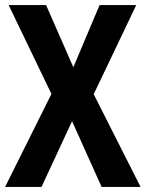

<svg xmlns="http://www.w3.org/2000/svg" viewBox="-21 -734 572 754"><path d="M531 0 347 -364 514 -714H370L267 -470L160 -714H13L181 -365L-1 0H142L262 -258L378 0Z"/></svg>

Font: Noto Sans Gujarati UI Condensed
Style: Bold
Weight: 700
Width: 3
Designer: Jelle Bosma - Monotype Design Team, Universal Thirst
Foundry: Monotype Imaging Inc.
Version: Version 2.106